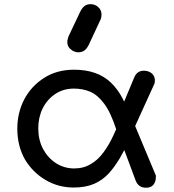

<svg xmlns="http://www.w3.org/2000/svg" viewBox="-20 -879 817 904"><path d="M327.1 3.9Q254.9 3.9 195.3 -31.2Q134.8 -66.4 97.7 -127.9Q61.5 -191.4 61.5 -273.4Q61.5 -348.6 94.7 -412.1Q127.9 -474.6 188.5 -512.7Q248 -550.8 329.1 -550.8Q438.5 -550.8 502 -490.2Q566.4 -428.7 596.7 -309.6Q574.2 -295.9 528.3 -266.6Q502 -348.6 470.7 -390.6Q440.4 -431.6 404.3 -447.3Q369.1 -461.9 328.1 -461.9Q278.3 -461.9 240.2 -436.5Q202.1 -411.1 180.7 -368.2Q160.2 -326.2 160.2 -274.4Q160.2 -220.7 182.6 -177.7Q206.1 -134.8 244.1 -110.4Q283.2 -85.9 329.1 -85.9Q374 -85.9 407.2 -106.4Q441.4 -126 466.8 -161.1Q493.2 -196.3 513.7 -241.2Q535.2 -286.1 553.7 -335Q566.4 -296.9 590.8 -221.7Q567.4 -174.8 543.9 -133.8Q519.5 -92.8 491.2 -61.5Q462.9 -31.2 423.8 -13.7Q383.8 3.9 327.1 3.9ZM668 4.9Q630.9 4.9 618.2 -30.3Q586.9 -113.3 525.4 -279.3Q543 -293 595.7 -335Q625 -266.6 710.9 -59.6Q712.9 -56.6 713.9 -51.8Q713.9 -46.9 713.9 -44.9Q713.9 -23.4 702.1 -8.8Q690.4 4.9 668 4.9ZM581.1 -208Q566.4 -231.4 523.4 -301.8Q544.9 -354.5 611.3 -512.7Q618.2 -530.3 629.9 -538.1Q641.6 -546.9 661.1 -545.9Q682.6 -544.9 697.3 -531.2Q710.9 -516.6 709 -495.1Q709 -493.2 708 -488.3Q707 -483.4 705.1 -480.5Q664.1 -389.6 581.1 -208ZM348.6 -632.8Q329.1 -632.8 313.5 -646.5Q296.9 -659.2 296.9 -680.7Q296.9 -688.5 298.8 -694.3Q299.8 -700.2 303.7 -710Q321.3 -747.1 356.4 -821.3Q366.2 -841.8 377.9 -850.6Q388.7 -859.4 407.2 -859.4Q426.8 -859.4 442.4 -845.7Q458 -832 458 -809.6Q458 -804.7 457 -798.8Q456.1 -793 453.1 -786.1Q434.6 -746.1 397.5 -667Q386.7 -646.5 375 -639.6Q363.3 -632.8 348.6 -632.8Z"/></svg>

Font: Abed
Style: Bold
Weight: 700
Designer: Johan Aakerlund
Version: Version 3.105